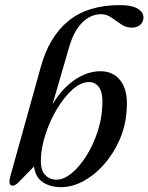

<svg xmlns="http://www.w3.org/2000/svg" viewBox="-20 -742 596 771"><path d="M257.5 -552.5 191 -323Q228.5 -386 279.5 -421Q330.5 -456 383.5 -456Q435 -456 464.2 -417.8Q493.5 -379.5 489 -307.5Q486.5 -243.5 462.5 -186.2Q438.5 -129 400.5 -85Q362.5 -41 316.8 -15.8Q271 9.5 225.5 9.5Q180.5 9.5 151.2 -10.8Q122 -31 116.5 -73.5L55.5 -11Q42 3.5 30.5 3.5Q21.5 3.5 18.8 -5.2Q16 -14 22 -36L144 -474Q177.5 -595 255 -658.2Q332.5 -721.5 462 -721.5Q509.5 -721.5 532.8 -707.2Q556 -693 556 -671.5Q556 -654 543.2 -642.5Q530.5 -631 508.5 -631Q486 -631 466.2 -644.5Q446.5 -658 427.2 -671.5Q408 -685 386.5 -685Q343.5 -685 309.8 -651Q276 -617 257.5 -552.5ZM336 -412.5Q303 -411.5 269.8 -381.2Q236.5 -351 208.2 -303.5Q180 -256 162.5 -202Q145 -148 144 -99.5Q143 -59 161 -39.8Q179 -20.5 207 -20.5Q236 -20.5 267.2 -46Q298.5 -71.5 325.5 -114Q352.5 -156.5 370.2 -208.2Q388 -260 390.5 -312Q394.5 -368 378.2 -390.8Q362 -413.5 336 -412.5Z"/></svg>

Font: Fraunces 72pt S000
Style: Italic
Weight: 400
Italic angle: -16°
Version: Version 1.000; ttfautohint (v1.8.3)